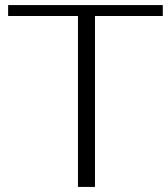

<svg xmlns="http://www.w3.org/2000/svg" viewBox="-20 -736 661 756"><path d="M621 -716V-673H354V0H287V-673H12V-716Z"/></svg>

Font: Afta sans
Style: Regular
Weight: 400
Designer: par.qink
Foundry: Oriol Esparraguera Font
Version: Version 1.000